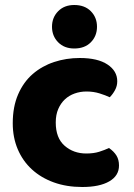

<svg xmlns="http://www.w3.org/2000/svg" viewBox="-20 -733 534 768"><path d="M326 -367Q301 -367 278.5 -359Q256 -351 239.5 -335.5Q223 -320 213 -297Q203 -274 203 -243Q203 -181 238.5 -150Q274 -119 325 -119Q355 -119 377 -126Q399 -133 416 -141Q436 -127 446 -110.5Q456 -94 456 -71Q456 -30 417 -7.5Q378 15 309 15Q246 15 195 -3.5Q144 -22 107.5 -55.5Q71 -89 51 -136Q31 -183 31 -240Q31 -306 52.5 -355.5Q74 -405 111 -437Q148 -469 196.5 -485Q245 -501 299 -501Q371 -501 410 -475Q449 -449 449 -408Q449 -389 440 -372.5Q431 -356 419 -344Q402 -352 378 -359.5Q354 -367 326 -367ZM188 -626Q188 -663 212.5 -688Q237 -713 277 -713Q319 -713 343.5 -688Q368 -663 368 -626Q368 -589 343.5 -564Q319 -539 277 -539Q237 -539 212.5 -564Q188 -589 188 -626Z"/></svg>

Font: Baloo Bhaijaan
Style: Regular
Weight: 400
Designer: Devika Bhansali and Ek Type
Foundry: Ek Type
Version: Version 1.443;PS 1.000;hotconv 16.6.51;makeotf.lib2.5.65220;